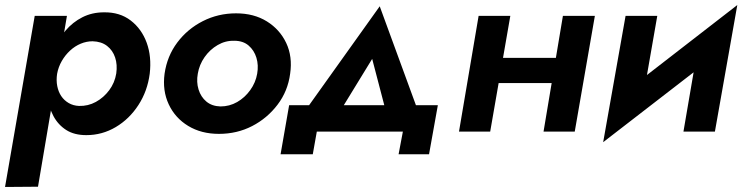

<svg xmlns="http://www.w3.org/2000/svg" viewBox="-28 -523 2951 763"><path d="M123 219 238 -460H110L-8 220ZM567 -230Q575 -298 555 -353Q535 -408 491.5 -441.5Q448 -475 385 -474Q338 -474 299.5 -454.5Q261 -435 232.5 -401.5Q204 -368 186 -324Q168 -280 162 -230Q156 -184 161 -140Q166 -96 184.5 -61.5Q203 -27 235 -6.5Q267 14 315 14Q378 14 432 -18Q486 -50 522 -105.5Q558 -161 567 -230ZM434 -231Q428 -194 406 -164.5Q384 -135 353 -118Q322 -101 286 -102Q263 -103 245 -113.5Q227 -124 215.5 -141Q204 -158 199.5 -181Q195 -204 199 -230Q204 -257 217.5 -280.5Q231 -304 250.5 -322Q270 -340 293 -349.5Q316 -359 340 -359Q375 -358 397.5 -340.5Q420 -323 429.5 -294.5Q439 -266 434 -231Z M626 -230Q617 -163 642.5 -108.5Q668 -54 720 -22.5Q772 9 842 9Q914 9 974 -22Q1034 -53 1075 -107Q1116 -161 1125 -230Q1135 -298 1109.5 -352Q1084 -406 1032.5 -438Q981 -470 910 -470Q839 -470 778 -439Q717 -408 676.5 -354Q636 -300 626 -230ZM758 -230Q764 -266 785 -296Q806 -326 837 -344Q868 -362 903 -361Q938 -361 960 -342Q982 -323 991 -293.5Q1000 -264 994 -230Q988 -195 966.5 -165Q945 -135 914.5 -117.5Q884 -100 848 -100Q814 -101 792 -119.5Q770 -138 761 -167.5Q752 -197 758 -230Z M1451 -289 1519 -29 1645 -50 1481 -498 1164 -54 1293 -31ZM1573 0 1556 90H1677L1712 -105H1121L1087 90H1215L1231 0Z M1875 -193H2229L2246 -293H1892ZM2209 -460 2132 0H2256L2336 -460ZM1874 -460 1796 0H1920L2000 -460Z M2866 -342 2902 -503 2405 -118 2369 42ZM2584 -460H2458L2369 42L2520 -93ZM2902 -503 2751 -368 2688 0H2813Z"/></svg>

Font: Jost SemiBold
Style: Italic
Weight: 600
Italic angle: -5°
Version: Version 3.710